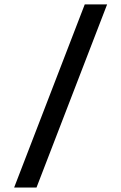

<svg xmlns="http://www.w3.org/2000/svg" viewBox="-20 -753 540 855"><path d="M43 82 357.4 -733.4H457L142.6 82Z"/></svg>

Font: RobotoJAA
Style: Medium
Weight: 500
Version: Version 2.05; 2016-11-05